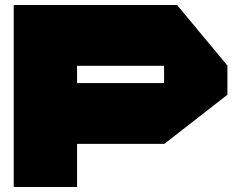

<svg xmlns="http://www.w3.org/2000/svg" viewBox="-20 -750 942 770"><path d="M35 0V-730H288H289V0ZM289 -173V-417H638V-173ZM638 -173V-486H892V-370L639 -173ZM289 -486V-730H690L892 -487V-486Z"/></svg>

Font: Foldit Black
Style: Regular
Weight: 900
Version: Version 1.003